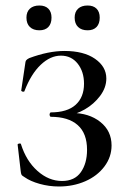

<svg xmlns="http://www.w3.org/2000/svg" viewBox="-20 -665 459 697"><path d="M296 -121Q296 -181 262 -211Q228 -241 164 -241Q163 -241 161.5 -243.5Q160 -246 160 -249Q160 -252 161.5 -254.5Q163 -257 164 -257Q224 -257 254.5 -284.5Q285 -312 285 -361Q285 -405 262 -434Q239 -463 201 -463Q163 -463 128 -430Q93 -397 69 -335Q69 -332 64 -332Q62 -332 59.5 -333.5Q57 -335 57 -336L71 -430Q72 -442 75 -446Q78 -450 86 -454Q156 -480 214 -480Q284 -480 325 -451.5Q366 -423 366 -380Q366 -347 343.5 -317Q321 -287 288 -268Q255 -249 226 -247L240 -255Q303 -255 344 -222.5Q385 -190 385 -137Q385 -95 359 -60.5Q333 -26 289.5 -7Q246 12 194 12Q158 12 124 2.5Q90 -7 69 -22Q60 -27 58 -31Q56 -35 55 -45L44 -140Q44 -143 49.5 -144Q55 -145 56 -142Q75 -81 116 -44.5Q157 -8 205 -8Q251 -8 273.5 -40Q296 -72 296 -121ZM76 -601Q76 -622 88.5 -633.5Q101 -645 123 -645Q144 -645 155.5 -633.5Q167 -622 167 -601Q167 -579 155.5 -567Q144 -555 123 -555Q101 -555 88.5 -567Q76 -579 76 -601ZM251 -601Q251 -622 263.5 -633.5Q276 -645 298 -645Q319 -645 330.5 -633.5Q342 -622 342 -601Q342 -579 330.5 -567Q319 -555 298 -555Q276 -555 263.5 -567Q251 -579 251 -601Z"/></svg>

Font: Cormorant SC Medium
Style: Regular
Weight: 500
Designer: Christian Thalmann (Catharsis Fonts)
Foundry: Catharsis Fonts
Version: Version 4.000